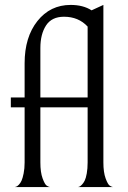

<svg xmlns="http://www.w3.org/2000/svg" viewBox="-20 -760 520 780"><path d="M336 -324H144V-100Q144 -60 153 -35.5Q162 -11 169.5 -6Q177 -1 183 0H40Q43 -1 46.5 -2Q50 -3 56.5 -9.5Q63 -16 67.5 -26Q72 -36 76 -55.5Q80 -75 80 -100V-324H24V-364H80V-503Q80 -609 132 -674.5Q184 -740 267 -740Q318 -740 352 -718L400 -740V-100Q400 -60 409 -35.5Q418 -11 425.5 -6Q433 -1 439 0H297Q300 -1 303 -2Q306 -3 312.5 -9.5Q319 -16 324 -26Q329 -36 332.5 -55.5Q336 -75 336 -100ZM144 -364H336V-652Q299 -692 240 -692Q190 -692 167 -656.5Q144 -621 144 -565Z"/></svg>

Font: Bellefair
Style: Regular
Weight: 400
Designer: Nick Shinn, Liron Lavi Turkenic
Foundry: Shinntype
Version: Version 1.003;PS 001.003;hotconv 1.0.88;makeotf.lib2.5.64775